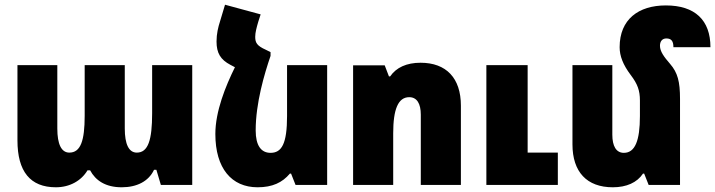

<svg xmlns="http://www.w3.org/2000/svg" viewBox="-20 -784 3032 814"><path d="M217 10C276 10 325 -18 351 -62H362C385 -19 427 10 496 10C560 10 610 -15 633 -64H643L662 0H795V-508H625V-304C625 -190 608 -137 560 -137C526 -137 509 -173 509 -239V-508H339V-293C339 -188 322 -137 274 -137C240 -137 223 -173 223 -239V-508H54V-189C54 -57 108 10 217 10Z M1127 -563 1107 -573C1069 -590 1062 -603 1062 -628C1062 -646 1068 -668 1075 -692L1085 -723L934 -764L913 -694C905 -669 898 -641 898 -608C898 -559 915 -531 957 -509L976 -499C936 -418 893 -312 893 -216C893 -70 962 10 1072 10C1135 10 1177 -10 1209 -48H1214L1233 0H1367V-508H1197V-292C1197 -174 1174 -136 1127 -136C1087 -136 1064 -167 1064 -231C1064 -347 1101 -471 1127 -547Z M1477 0H1647V-219C1647 -321 1668 -372 1715 -372C1748 -372 1764 -344 1764 -298V0H1934V-336C1934 -453 1872 -518 1763 -518C1704 -518 1660 -498 1634 -460H1629L1611 -507H1477ZM2042 0H2345V-137H2217V-508H2042Z M2863 -365C2863 -438 2853 -476 2821 -513C2795 -543 2778 -566 2778 -590C2778 -608 2787 -621 2805 -621C2826 -621 2835 -610 2835 -584H2992C2992 -699 2926 -761 2803 -761C2687 -761 2607 -702 2607 -584C2607 -547 2621 -510 2654 -466C2683 -428 2693 -400 2693 -358V-292C2693 -187 2672 -136 2625 -136C2592 -136 2576 -165 2576 -213V-508H2407V-172C2407 -55 2468 10 2578 10C2636 10 2681 -10 2706 -48H2711L2730 0H2863Z"/></svg>

Font: Noto Sans Armenian Condensed Black
Style: Regular
Weight: 900
Width: 3
Designer: Monotype Design Team
Foundry: Monotype Imaging Inc.
Version: Version 2.008